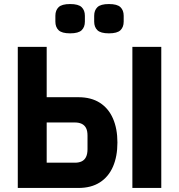

<svg xmlns="http://www.w3.org/2000/svg" viewBox="-20 -930 886 950"><path d="M68 0V-698H211V-449H368Q431 -449 474 -421.5Q517 -394 539 -343.5Q561 -293 561 -225Q561 -156 539 -105.5Q517 -55 474 -27.5Q431 0 368 0ZM211 -125H351Q370 -125 384 -131.5Q398 -138 405.5 -153Q413 -168 413 -192V-259Q413 -283 405.5 -297Q398 -311 384 -317.5Q370 -324 351 -324H211ZM635 0V-698H778V0ZM327 -765Q286 -765 270 -780.5Q254 -796 254 -823V-852Q254 -879 270 -894.5Q286 -910 327 -910Q368 -910 384 -894.5Q400 -879 400 -852V-823Q400 -796 384 -780.5Q368 -765 327 -765ZM519 -765Q478 -765 462 -780.5Q446 -796 446 -823V-852Q446 -879 462 -894.5Q478 -910 519 -910Q560 -910 576 -894.5Q592 -879 592 -852V-823Q592 -796 576 -780.5Q560 -765 519 -765Z"/></svg>

Font: IBM Plex Sans Condensed
Style: Bold
Weight: 700
Width: 3
Designer: Mike Abbink, Paul van der Laan, Pieter van Rosmalen
Foundry: Bold Monday
Version: Version 3.201